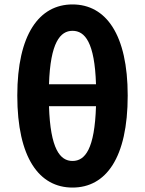

<svg xmlns="http://www.w3.org/2000/svg" viewBox="-20 -832 655 866"><path d="M413 -353C407 -160 364 -106 307 -106C251 -106 207 -160 201 -353ZM201 -452C207 -641 252 -693 307 -693C363 -693 407 -641 413 -452ZM307 -812C157 -812 58 -677 58 -401C58 -120 157 14 307 14C458 14 556 -120 556 -401C556 -676 458 -812 307 -812Z"/></svg>

Font: Source Han Sans Old Style Bold
Style: Regular
Weight: 700
Designer: Ryoko NISHIZUKA (kana & ideographs); Paul D. Hunt (Latin, Greek & Cyrillic); Wenlong ZHANG (bopomofo); Sandoll Communica
Foundry: Adobe Systems Incorporated
Version: Version 1.004;PS 1.004;hotconv 1.0.81;makeotf.lib2.5.63406